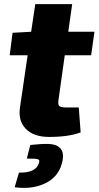

<svg xmlns="http://www.w3.org/2000/svg" viewBox="-20 -651 478 931"><path d="M294 -383 264 -169Q260 -145 267 -137.5Q274 -130 300 -130H362L371 -9Q313 13 218 13Q144 13 105.5 -26Q67 -65 77 -131L114 -383H27L41 -492L131 -497L151 -631H330L311 -497H438L422 -383ZM110 118 127 52Q179 46 216 47Q253 48 271.5 67Q290 86 284 124Q271 200 206 234.5Q141 269 51 257L72 186Q158 188 170 135Q171 129 170 126Q169 123 162.5 121Q156 119 144 118.5Q132 118 110 118Z"/></svg>

Font: Exo 2.0 Extra Bold
Style: Italic
Weight: 800
Italic angle: -8°
Designer: Natanael Gama
Version: Version 1.001;PS 001.001;hotconv 1.0.70;makeotf.lib2.5.58329